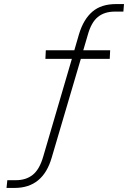

<svg xmlns="http://www.w3.org/2000/svg" viewBox="-20 -736 640 943"><path d="M589 -716 586 -679H544Q493 -679 460.5 -652.5Q428 -626 411 -564L389 -489H521L519 -447H377L234 38Q191 187 52 187H12L16 149H58Q108 149 141 122.5Q174 96 192 34L333 -447H203L205 -489H345L368 -568Q390 -641 433.5 -678.5Q477 -716 550 -716Z"/></svg>

Font: Muli ExtraLight
Style: Italic
Weight: 275
Italic angle: -4.541°
Designer: Vernon Adams
Foundry: Vernon Adams
Version: Version 2.001